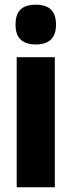

<svg xmlns="http://www.w3.org/2000/svg" viewBox="-20 -796 305 816"><path d="M132 -776C72 -776 46 -748 46 -691C46 -635 75 -607 132 -607C189 -607 218 -635 218 -691C218 -747 192 -776 132 -776ZM213 -553H51V0H213Z"/></svg>

Font: Noto Sans Oriya ExtCond Blk
Style: Regular
Weight: 900
Width: 2
Designer: Amélie Bonet and Sol Matas
Foundry: Google LLC
Version: Version 2.006